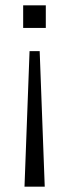

<svg xmlns="http://www.w3.org/2000/svg" viewBox="-20 -521 259 721"><path d="M72 180 91 -329H129L148 180ZM67 -416V-501H152V-416Z"/></svg>

Font: Mulish ExtraLight Light
Style: Regular
Weight: 300
Version: Version 3.603